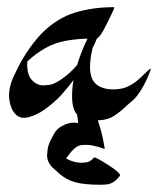

<svg xmlns="http://www.w3.org/2000/svg" viewBox="-20 -326 435 528"><path d="M99.1 -91.3Q101.6 -91.3 115 -92.5Q128.4 -93.8 149.4 -108.4Q173.3 -125 191.9 -147Q203.6 -185.1 220.7 -219.7Q189.9 -219.2 159.7 -213.6Q129.4 -208 103.3 -192.9Q77.1 -177.7 55.2 -157.2Q54.7 -152.8 54.7 -147.9Q54.7 -126.5 63 -111.8Q77.6 -91.3 99.1 -91.3ZM191.4 -11.7Q178.2 -26.4 178.2 -61.5Q178.2 -84 182.1 -106Q168 -86.9 152.8 -69.8Q140.6 -54.7 113.3 -32.7Q85.9 -10.7 57.1 -3.4Q51.3 -2 45.9 -2Q25.4 -2 13.2 -25.4Q4.9 -44.4 4.9 -63.5Q4.9 -92.3 22.5 -126Q49.3 -184.6 92.8 -232.4Q135.3 -275.4 184.6 -290.8Q233.9 -306.2 291 -306.2H294.4V-305.7Q294.4 -301.8 277.8 -268.6L271 -255.4Q256.8 -225.6 246.6 -220.2Q241.2 -206.5 234.4 -193.4Q227.5 -162.6 227.5 -141.1Q227.5 -123.5 233.9 -107.9Q248.5 -80.1 292.5 -80.1Q304.2 -80.1 314.9 -82.5Q344.2 -88.9 374.5 -120.1Q392.6 -137.7 394.5 -137.7V-137.2Q394.5 -132.8 388.2 -118.2Q385.7 -113.3 384.3 -109.4Q367.7 -72.3 348.1 -52.7L328.6 -35.6Q311.5 -19 293.5 -7.3Q275.4 4.4 249.5 4.9H249Q253.4 19 255.9 26.9Q263.7 54.7 268.1 83.5L265.6 83Q235.4 72.3 217.3 72.3Q215.8 72.3 205.8 72.8Q195.8 73.2 186 81.3Q176.3 89.4 169.9 99.1L161.6 109.4Q169.4 114.7 183.6 118.7Q193.4 121.6 203.6 121.6Q208.5 121.6 218.3 120.4Q228 119.1 238.8 106.9H239.3Q245.1 106.9 277.6 127.7Q310.1 148.4 310.1 156.2L309.6 157.7Q295.9 175.3 281.2 179.7Q271.5 182.1 255.4 182.1Q210.9 182.1 185.5 174.8Q162.6 168.5 141.6 150.4Q138.2 146.5 134 143.3Q129.9 140.1 126 136.2Q109.4 120.6 109.4 100.6Q109.4 96.7 111.3 82.5Q113.3 68.4 128.9 41.5Q135.7 29.3 147.9 22Q166.5 11.2 183.1 11.2Q188.5 11.2 193.4 12.2Q194.8 12.2 194.8 8.8Q194.8 7.3 194.1 2.7Q193.4 -2 191.9 -11.7Z"/></svg>

Font: Terrible Cursive
Style: Regular
Weight: 400
Designer: GGBotNet
Foundry: GGBotNet
Version: 1.00